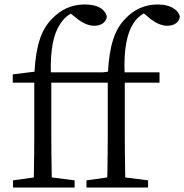

<svg xmlns="http://www.w3.org/2000/svg" viewBox="-20 -837 823 857"><path d="M38 0V-32L131 -45Q133 -167 133 -228V-468H37V-505L134 -517Q139 -607 158 -662Q175 -715 211 -752Q272 -817 358 -817Q441 -817 457 -764Q455 -745 440 -733.5Q425 -722 400 -722Q365 -722 325 -753L296 -776Q267 -760 248 -729Q203 -662 207 -514H439L462 -517Q467 -605 485 -660Q502 -715 538 -752Q598 -817 684 -817Q722 -817 747 -804Q775 -790 783 -764Q781 -745 766 -733.5Q751 -722 726 -722Q691 -722 651 -753L622 -777Q592 -760 575 -732Q531 -664 536 -514H692V-468H537V-228Q537 -167 539 -45L641 -32V0H366V-32L459 -45Q461 -167 461 -228V-468H209V-228Q209 -167 211 -45L313 -32V0Z"/></svg>

Font: Cactus Classical Serif
Style: Regular
Weight: 400
Designer: Henry Chan (via Glyphwiki)、田海東、宇文滿月
Foundry: Moonlit Owen
Version: Version 1.000